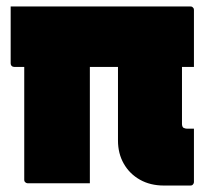

<svg xmlns="http://www.w3.org/2000/svg" viewBox="-20 -567 640 594"><path d="M13 -547H569Q573 -547 575 -545.5Q577 -544 578.5 -542Q580 -540 580 -536Q580 -513 580 -480.5Q580 -448 580 -415.5Q580 -383 580 -360H24Q19 -360 16 -363Q13 -366 13 -371Q13 -394 13 -426.5Q13 -459 13 -491.5Q13 -524 13 -547ZM55 -413H258V-341Q258 -318 258 -293Q258 -268 258 -243Q258 -218 258 -192Q258 -169 258 -145Q258 -121 258 -97Q258 -73 258 -48.5Q258 -24 258 0Q232 0 197 0Q162 0 127 0Q92 0 66 0Q63 0 60.5 -1.5Q58 -3 56.5 -5Q55 -7 55 -11Q55 -62 55 -112Q55 -162 55 -212Q55 -262 55 -312.5Q55 -363 55 -413ZM580 -169Q580 -128 580 -86.5Q580 -45 580 -4Q580 -1 578.5 1.5Q577 4 575 5.5Q573 7 569 7H487Q445 7 413 -11Q381 -29 363 -60.5Q345 -92 345 -132Q345 -167 345 -202Q345 -237 345 -272.5Q345 -308 345 -343Q345 -378 345 -413H543V-343Q543 -321 543 -299Q543 -277 543 -255Q543 -246 543 -237Q543 -228 543 -219.5Q543 -211 543 -202Q543 -193 543 -184Q543 -180 544 -177Q545 -174 547 -172Q549 -171 552 -170Q555 -169 558 -169Q562 -169 566 -169Q570 -169 573 -169Z"/></svg>

Font: Recursive Monospace Black
Style: Regular
Weight: 900
Version: Version 1.047